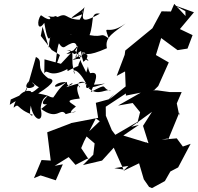

<svg xmlns="http://www.w3.org/2000/svg" viewBox="-20 -907 1014 984"><path d="M189 -723 245 -651 287 -625 256 -539C279 -634 262 -690 312 -719C370 -753 331 -701 345 -756C330 -728 367 -788 299 -767C287 -728 339 -771 256 -741C271 -705 292 -651 314 -668C366 -701 374 -691 379 -637C405 -647 386 -660 407 -590C443 -614 438 -663 351 -599C418 -618 383 -594 381 -569C309 -538 331 -537 325 -553C228 -501 225 -560 207 -531L208 -603L292 -580L378 -672C367 -595 359 -647 321 -650C377 -652 331 -609 365 -527C342 -552 375 -565 420 -482C395 -456 469 -513 438 -456C451 -467 430 -448 518 -479C423 -464 457 -483 457 -484C415 -488 392 -484 319 -460C391 -517 323 -435 323 -486C253 -492 231 -430 321 -487C250 -427 281 -418 188 -346C192 -422 239 -419 216 -407C166 -354 244 -368 270 -406C216 -409 258 -413 176 -428C267 -486 258 -501 227 -506C153 -561 210 -594 164 -615L123 -471L104 -428L35 -397L30 -370C95 -415 103 -384 128 -491C79 -433 184 -460 150 -478C123 -512 201 -418 211 -472C191 -484 144 -415 137 -440C83 -453 50 -375 50 -355C82 -383 60 -349 149 -318C141 -311 127 -312 138 -366C150 -286 209 -271 188 -351C276 -283 288 -361 317 -322C443 -361 287 -296 369 -361C342 -383 303 -393 389 -402C357 -483 393 -471 390 -458C357 -495 424 -493 423 -477C410 -424 473 -492 434 -455C486 -409 525 -459 549 -440C491 -455 544 -488 445 -435C485 -520 479 -540 442 -532C422 -568 439 -585 422 -536C395 -594 370 -619 414 -641C384 -578 371 -645 389 -640C355 -688 398 -639 320 -630C393 -683 370 -600 367 -606C368 -668 417 -583 387 -622C449 -587 447 -577 393 -647C410 -629 427 -615 528 -660C514 -720 571 -743 624 -787C526 -715 509 -797 537 -710C493 -744 513 -713 439 -727C464 -795 440 -846 492 -837C387 -778 400 -811 414 -875C419 -857 271 -781 402 -834C397 -873 414 -844 388 -806C312 -808 328 -846 275 -820C248 -834 280 -809 209 -829C251 -823 249 -786 190 -829C167 -802 172 -739 207 -790C213 -760 224 -682 239 -719C265 -754 231 -742 231 -662L198 -770ZM759 -334 713 -262 741 -173 610 -213 566 -181 692 -267 653 -257ZM838 -197 843 -194 899 -330V-314L886 -377L911 -435H851L786 -444L724 -445L585 -366L660 -379L698 -332L683 -273L691 -286L571 -216L553 -240L522 -315L416 -214L465 -172L458 -114L405 -61L503 -84L563 -150L613 -38L566 -45L638 -57L612 -31L711 -79L733 -180L657 -98L684 -100L717 12L744 51L759 57L825 21L853 -28L893 -49L957 -170L917 -156L886 -198L808 -191ZM931 -825 873 -887 856 -848 808 -849 761 -762 622 -648 619 -626 578 -518 621 -541 624 -464 540 -397 566 -426 537 -398 471 -380 483 -303 343 -276V-275L222 -229L240 -84L193 -87L154 6L188 -8L266 17L302 -65L260 -57L332 -102L367 -62L428 -94L436 -88L396 -148L411 -183L471 -300L523 -263L522 -360L642 -439L627 -470L625 -417L771 -446L791 -466L845 -587L779 -625L806 -712L890 -650L941 -658L967 -727L902 -758L974 -844L874 -880L930 -850Z"/></svg>

Font: Hussar Lance
Style: ExBdObl
Weight: 700
Foundry: Cannot Into Space Fonts, PlusOne Fonts
Version: Version 2.270